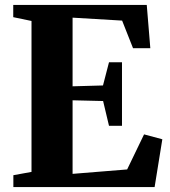

<svg xmlns="http://www.w3.org/2000/svg" viewBox="-20 -763 693 783"><path d="M108.5 -62V-677.5L34 -693V-743H578.5L593 -566.5H522.5L478 -679L276 -691V-411L400 -414.5L424.5 -509H477.5V-250H424.5L400.5 -351L276 -354V-54L498.5 -72L567.5 -215L642 -195L610.5 0H34.5V-48.5Z"/></svg>

Font: Merriweather 60pt ExtraBold
Style: Regular
Weight: 800
Version: Version 2.100